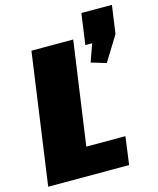

<svg xmlns="http://www.w3.org/2000/svg" viewBox="-121 -906 814 990"><g transform="rotate(-15 286.0 -410.5)"><path d="M206 -149H464L444 0H12L110 -700H333L239 -33ZM572 -821 551 -671 469 -538 389 -562 460 -762 499 -656H386L409 -821Z"/></g></svg>

Font: Pathway Extreme Condensed Black
Style: Italic
Weight: 900
Width: 3
Italic angle: -8°
Version: Version 1.001;gftools[0.9.26]